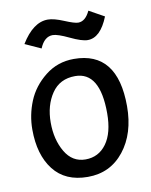

<svg xmlns="http://www.w3.org/2000/svg" viewBox="-78 -720 617 785"><g transform="rotate(-10 231.0 -327.5)"><path d="M250 -478Q431 -478 431 -250Q431 -137 374 -65Q317 7 223.5 7Q130 7 81.5 -55.5Q33 -118 33 -223Q33 -283 56 -339.5Q79 -396 130.5 -437Q182 -478 250 -478ZM346 -236Q346 -408 243 -408Q179 -408 145.5 -358.5Q112 -309 112 -238Q112 -167 142 -116Q172 -65 226.5 -65Q281 -65 313.5 -109.5Q346 -154 346 -236ZM128 -543 62 -573Q112 -655 173 -655Q198 -655 238.5 -638Q279 -621 294 -621Q324 -621 343 -662L406 -627Q373 -544 320 -544Q296 -544 249 -566.5Q202 -589 182 -589Q147 -589 128 -543Z"/></g></svg>

Font: Fresca
Style: Regular
Weight: 400
Designer: Iván Moreno
Foundry: Fontstage
Version: Version 1.001